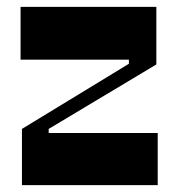

<svg xmlns="http://www.w3.org/2000/svg" viewBox="-20 -540 516 560"><path d="M44 0H440V-152H122V-164L436 -352V-520H40V-366H356V-354L44 -164Z"/></svg>

Font: Ribes
Style: Bold
Weight: 900
Designer: Luigi Gorlero
Foundry: Collletttivo
Version: Version 2.100;Glyphs 3.1.2 (3151)